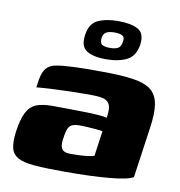

<svg xmlns="http://www.w3.org/2000/svg" viewBox="-72 -674 697 744"><g transform="rotate(10 276.5 -301.5)"><path d="M233 4Q159 4 113.5 0.5Q68 -3 46 -15.5Q24 -28 18.5 -52Q13 -76 18 -115Q25 -166 39 -193Q53 -220 77 -229.5Q101 -239 139 -239Q165 -239 198.5 -238.5Q232 -238 264.5 -237.5Q297 -237 322 -235Q347 -233 355 -230Q359 -255 357 -270Q355 -285 345.5 -293.5Q336 -302 318 -304.5Q300 -307 272 -307Q238 -307 202 -306Q166 -305 132 -303.5Q98 -302 66 -299L71 -332Q76 -361 89 -376Q102 -391 125 -395Q150 -400 199.5 -402Q249 -404 307 -403Q381 -403 428.5 -396Q476 -389 500 -370Q524 -351 530 -314.5Q536 -278 527 -219L499 -22Q477 -9 406.5 -2.5Q336 4 233 4ZM243 -68Q272 -68 296 -70Q320 -72 334 -77L348 -176Q338 -178 320 -179.5Q302 -181 285 -182Q268 -183 259 -183Q242 -183 230.5 -179Q219 -175 213 -163Q207 -151 204 -127Q200 -105 202.5 -92Q205 -79 214.5 -73.5Q224 -68 243 -68ZM311 -453Q263 -453 236.5 -469.5Q210 -486 217 -532Q223 -577 254.5 -592Q286 -607 335 -607Q385 -607 412.5 -592Q440 -577 434 -532Q427 -486 394.5 -469.5Q362 -453 311 -453ZM320 -499Q340 -499 351.5 -505Q363 -511 366 -532Q369 -550 358.5 -555.5Q348 -561 328 -561Q309 -561 297 -555.5Q285 -550 282 -532Q279 -511 289.5 -505Q300 -499 320 -499Z"/></g></svg>

Font: Genos Thin ExtraBold
Style: Italic
Weight: 800
Italic angle: -8°
Version: Version 1.010